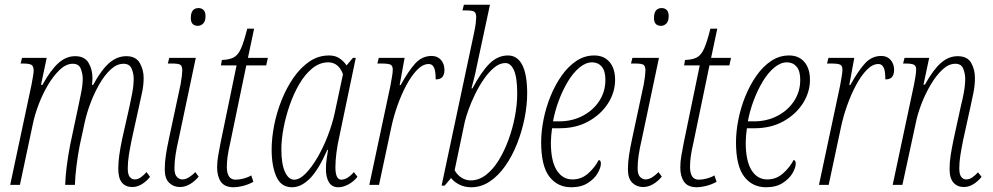

<svg xmlns="http://www.w3.org/2000/svg" viewBox="-20 -780 4188 810"><path d="M538 9Q510 9 494.5 -9.5Q479 -28 479 -68Q479 -95 483 -124Q487 -153 495 -192L527 -334Q532 -356 538 -388.5Q544 -421 544 -448Q544 -469 535.5 -490Q527 -511 501 -511Q473 -511 447 -487Q421 -463 399 -424.5Q377 -386 361 -343Q345 -300 337 -262L316 -165Q308 -123 302.5 -79Q297 -35 296 0H255Q256 -35 261.5 -78.5Q267 -122 276 -169L311 -334Q315 -355 322 -387.5Q329 -420 329 -449Q329 -468 321 -489.5Q313 -511 287 -511Q259 -511 232.5 -486Q206 -461 183 -422.5Q160 -384 143.5 -340.5Q127 -297 119 -259L64 0H23L113 -423Q116 -439 119 -456.5Q122 -474 122 -481Q122 -501 112.5 -506.5Q103 -512 76 -512H67L73 -536H177L153 -422H159Q194 -485 226.5 -514Q259 -543 297 -543Q337 -543 353.5 -515Q370 -487 370 -451Q370 -444 369.5 -436.5Q369 -429 368 -422H373Q408 -486 441 -514.5Q474 -543 513 -543Q553 -543 569.5 -514.5Q586 -486 586 -451Q586 -421 579.5 -390.5Q573 -360 568 -338L535 -188Q528 -153 523.5 -124.5Q519 -96 519 -69Q519 -44 527.5 -33.5Q536 -23 548 -23Q562 -23 575 -32.5Q588 -42 598 -54L613 -34Q598 -15 578.5 -3Q559 9 538 9Z M815 -671Q785 -671 785 -704Q785 -746 818 -746Q830 -746 838.5 -738Q847 -730 847 -712Q847 -690 837 -680.5Q827 -671 815 -671ZM739 9Q712 9 693.5 -9Q675 -27 675 -66Q675 -95 680 -127Q685 -159 693 -196L742 -425Q745 -441 747 -458Q749 -475 749 -482Q749 -501 741 -506.5Q733 -512 706 -512H688L694 -536H806L733 -190Q725 -156 720.5 -126.5Q716 -97 716 -70Q716 -44 726.5 -33.5Q737 -23 749 -23Q763 -23 778 -32.5Q793 -42 804 -54L818 -35Q803 -16 782 -3.5Q761 9 739 9Z M966 10Q928 10 912 -13Q896 -36 896 -73Q896 -99 900.5 -123.5Q905 -148 911 -180L978 -504H912L916 -527Q947 -528 965.5 -537.5Q984 -547 996.5 -575Q1009 -603 1023 -659H1052L1026 -536H1110L1103 -504H1019L952 -181Q943 -142 940 -119Q937 -96 937 -76Q937 -22 974 -22Q990 -22 1008.5 -27Q1027 -32 1040 -40L1049 -13Q1027 -1 1004.5 4.5Q982 10 966 10Z M1212 10Q1166 10 1146 -34.5Q1126 -79 1126 -149Q1126 -197 1136.5 -251Q1147 -305 1168 -357.5Q1189 -410 1218.5 -452.5Q1248 -495 1285.5 -520.5Q1323 -546 1368 -546Q1395 -546 1413 -533.5Q1431 -521 1442 -504L1469 -536H1481L1412 -206Q1404 -172 1399.5 -137Q1395 -102 1395 -75Q1395 -22 1420 -22Q1431 -22 1444 -29Q1457 -36 1473 -54L1488 -34Q1471 -13 1449 -1.5Q1427 10 1407 10Q1381 10 1368 -10.5Q1355 -31 1355 -68Q1355 -89 1358 -109Q1361 -129 1364 -148H1361Q1323 -62 1286.5 -26Q1250 10 1212 10ZM1221 -22Q1244 -22 1269.5 -48Q1295 -74 1319.5 -116Q1344 -158 1363 -207.5Q1382 -257 1392 -303L1427 -467Q1408 -517 1365 -517Q1329 -517 1298 -492Q1267 -467 1243 -426Q1219 -385 1202 -336Q1185 -287 1176 -238.5Q1167 -190 1167 -150Q1167 -89 1182 -55.5Q1197 -22 1221 -22Z M1627 -418Q1630 -436 1633.5 -455Q1637 -474 1637 -486Q1637 -503 1627 -507.5Q1617 -512 1590 -512H1572L1578 -536H1687L1666 -421H1670Q1704 -482 1732.5 -513Q1761 -544 1801 -544Q1826 -544 1840.5 -527Q1855 -510 1855 -485Q1855 -467 1847 -456Q1839 -445 1818 -445Q1818 -482 1810.5 -496Q1803 -510 1789 -510Q1764 -510 1740 -485.5Q1716 -461 1694.5 -421Q1673 -381 1656.5 -334Q1640 -287 1631 -244L1579 0H1538Z M1968 10Q1940 10 1917.5 -1.5Q1895 -13 1883 -29L1856 3H1843L1979 -637Q1985 -664 1987 -681.5Q1989 -699 1989 -707Q1989 -725 1981 -730.5Q1973 -736 1947 -736H1931L1937 -760H2047L1990 -494Q1986 -472 1979.5 -447.5Q1973 -423 1969 -407H1973Q2011 -478 2045.5 -512Q2080 -546 2123 -546Q2163 -546 2183.5 -505.5Q2204 -465 2204 -387Q2204 -336 2193 -281Q2182 -226 2161.5 -174Q2141 -122 2112 -80.5Q2083 -39 2046.5 -14.5Q2010 10 1968 10ZM1966 -19Q2000 -19 2030 -42Q2060 -65 2084 -104Q2108 -143 2125.5 -191Q2143 -239 2152.5 -289.5Q2162 -340 2162 -386Q2162 -452 2148.5 -483Q2135 -514 2112 -514Q2088 -514 2065 -495Q2042 -476 2021.5 -446.5Q2001 -417 1984.5 -383Q1968 -349 1957 -318.5Q1946 -288 1941 -267L1898 -62Q1908 -43 1926 -31Q1944 -19 1966 -19Z M2390 10Q2332 10 2297.5 -35Q2263 -80 2263 -180Q2263 -225 2273 -275.5Q2283 -326 2302.5 -374Q2322 -422 2349.5 -461Q2377 -500 2411.5 -523Q2446 -546 2487 -546Q2528 -546 2551.5 -518.5Q2575 -491 2575 -443Q2575 -391 2545.5 -344.5Q2516 -298 2463.5 -268.5Q2411 -239 2342 -239H2309Q2307 -227 2305.5 -208.5Q2304 -190 2304 -179Q2304 -101 2328.5 -62Q2353 -23 2395 -23Q2433 -23 2461.5 -48.5Q2490 -74 2506 -105Q2515 -104 2515 -90Q2515 -73 2501.5 -49.5Q2488 -26 2460 -8Q2432 10 2390 10ZM2338 -268Q2394 -268 2438.5 -291.5Q2483 -315 2508.5 -354.5Q2534 -394 2534 -443Q2534 -481 2518.5 -499Q2503 -517 2478 -517Q2451 -517 2424.5 -495Q2398 -473 2376 -436.5Q2354 -400 2337.5 -356Q2321 -312 2313 -268Z M2769 -671Q2739 -671 2739 -704Q2739 -746 2772 -746Q2784 -746 2792.5 -738Q2801 -730 2801 -712Q2801 -690 2791 -680.5Q2781 -671 2769 -671ZM2693 9Q2666 9 2647.5 -9Q2629 -27 2629 -66Q2629 -95 2634 -127Q2639 -159 2647 -196L2696 -425Q2699 -441 2701 -458Q2703 -475 2703 -482Q2703 -501 2695 -506.5Q2687 -512 2660 -512H2642L2648 -536H2760L2687 -190Q2679 -156 2674.5 -126.5Q2670 -97 2670 -70Q2670 -44 2680.5 -33.5Q2691 -23 2703 -23Q2717 -23 2732 -32.5Q2747 -42 2758 -54L2772 -35Q2757 -16 2736 -3.5Q2715 9 2693 9Z M2920 10Q2882 10 2866 -13Q2850 -36 2850 -73Q2850 -99 2854.5 -123.5Q2859 -148 2865 -180L2932 -504H2866L2870 -527Q2901 -528 2919.5 -537.5Q2938 -547 2950.5 -575Q2963 -603 2977 -659H3006L2980 -536H3064L3057 -504H2973L2906 -181Q2897 -142 2894 -119Q2891 -96 2891 -76Q2891 -22 2928 -22Q2944 -22 2962.5 -27Q2981 -32 2994 -40L3003 -13Q2981 -1 2958.5 4.5Q2936 10 2920 10Z M3212 10Q3154 10 3119.5 -35Q3085 -80 3085 -180Q3085 -225 3095 -275.5Q3105 -326 3124.5 -374Q3144 -422 3171.5 -461Q3199 -500 3233.5 -523Q3268 -546 3309 -546Q3350 -546 3373.5 -518.5Q3397 -491 3397 -443Q3397 -391 3367.5 -344.5Q3338 -298 3285.5 -268.5Q3233 -239 3164 -239H3131Q3129 -227 3127.5 -208.5Q3126 -190 3126 -179Q3126 -101 3150.5 -62Q3175 -23 3217 -23Q3255 -23 3283.5 -48.5Q3312 -74 3328 -105Q3337 -104 3337 -90Q3337 -73 3323.5 -49.5Q3310 -26 3282 -8Q3254 10 3212 10ZM3160 -268Q3216 -268 3260.5 -291.5Q3305 -315 3330.5 -354.5Q3356 -394 3356 -443Q3356 -481 3340.5 -499Q3325 -517 3300 -517Q3273 -517 3246.5 -495Q3220 -473 3198 -436.5Q3176 -400 3159.5 -356Q3143 -312 3135 -268Z M3524 -418Q3527 -436 3530.5 -455Q3534 -474 3534 -486Q3534 -503 3524 -507.5Q3514 -512 3487 -512H3469L3475 -536H3584L3563 -421H3567Q3601 -482 3629.5 -513Q3658 -544 3698 -544Q3723 -544 3737.5 -527Q3752 -510 3752 -485Q3752 -467 3744 -456Q3736 -445 3715 -445Q3715 -482 3707.5 -496Q3700 -510 3686 -510Q3661 -510 3637 -485.5Q3613 -461 3591.5 -421Q3570 -381 3553.5 -334Q3537 -287 3528 -244L3476 0H3435Z M4046 9Q4019 9 4002.5 -9.5Q3986 -28 3986 -68Q3986 -95 3990.5 -124Q3995 -153 4003 -192L4034 -334Q4040 -356 4046 -388.5Q4052 -421 4052 -448Q4052 -468 4044 -489.5Q4036 -511 4010 -511Q3982 -511 3955.5 -486Q3929 -461 3906 -422Q3883 -383 3866.5 -339.5Q3850 -296 3843 -259L3787 0H3746L3836 -423Q3839 -438 3842 -456.5Q3845 -475 3845 -487Q3845 -502 3835.5 -507Q3826 -512 3799 -512H3790L3796 -536H3900L3876 -423H3882Q3917 -486 3949.5 -514.5Q3982 -543 4020 -543Q4061 -543 4077 -515Q4093 -487 4093 -451Q4093 -421 4087 -390.5Q4081 -360 4076 -338L4043 -188Q4036 -153 4031.5 -124.5Q4027 -96 4027 -70Q4027 -44 4035.5 -33.5Q4044 -23 4056 -23Q4070 -23 4082.5 -32Q4095 -41 4106 -53L4121 -34Q4106 -15 4086.5 -3Q4067 9 4046 9Z"/></svg>

Font: Noto Serif ExtraCondensed ExtraLight
Style: Italic
Weight: 200
Width: 2
Italic angle: -12°
Designer: Monotype Design Team
Foundry: Monotype Imaging Inc.
Version: Version 2.014; ttfautohint (v1.8.4.7-5d5b)